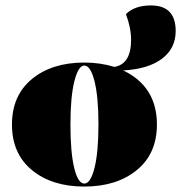

<svg xmlns="http://www.w3.org/2000/svg" viewBox="-20 -674 666 706"><path d="M290 -444Q348 -444 401 -428Q462 -439 462 -527Q462 -572 443 -622Q475 -654 535 -654Q626 -654 626 -560Q626 -496 575.5 -458Q525 -420 433 -415Q557 -356 557 -216Q557 -109 483 -48.5Q409 12 290 12Q171 12 97.5 -48.5Q24 -109 24 -216Q24 -323 97.5 -383.5Q171 -444 290 -444ZM290 -433Q268 -433 253.5 -375.5Q239 -318 239 -216Q239 -113 253 -56Q267 1 290 1Q313 1 327.5 -56.5Q342 -114 342 -216Q342 -318 327.5 -375.5Q313 -433 290 -433Z"/></svg>

Font: Arapey Black-Display
Style: Regular
Weight: 900
Designer: Eduardo Rodriguez Tunni
Foundry: Eduardo Rodriguez Tunni
Version: Version 4.000